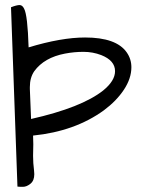

<svg xmlns="http://www.w3.org/2000/svg" viewBox="-20 -597 559 757"><path d="M111.3 -28.3 110.4 17.6Q110.4 45.9 114.3 76.2Q115.2 84 115.2 89.8Q115.2 115.2 100.1 127.4Q85 139.6 70.3 139.6Q55.7 139.6 48.8 138.7L23.4 -568.4Q45.9 -577.1 57.1 -577.1Q68.4 -577.1 75.2 -562.5Q88.9 -537.1 92.8 -410.2Q221.7 -449.2 315.4 -449.2Q438.5 -449.2 479.5 -390.6Q498 -364.3 498 -332Q498 -288.1 468.8 -243.7Q439.5 -199.2 389.6 -162.1Q275.4 -79.1 110.4 -62.5Q111.3 -44.9 111.3 -28.3ZM378.9 -379.9Q345.7 -392.6 309.1 -392.6Q272.5 -392.6 236.3 -385.7Q154.3 -370.1 115.2 -316.4Q97.7 -291 97.7 -253.9Q97.7 -250 97.7 -246.1L102.5 -127.9Q301.8 -172.9 386.7 -240.2Q433.6 -278.3 433.6 -316.4Q433.6 -358.4 378.9 -379.9Z"/></svg>

Font: Architects Daughter
Style: Regular
Weight: 400
Designer: Kimberly Geswein
Foundry: Kimberly Geswein
Version: Version 1.003 2010